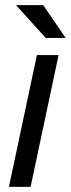

<svg xmlns="http://www.w3.org/2000/svg" viewBox="-20 -724 274 744"><path d="M123 -510.7H207L98.6 0H14.6ZM42 -704.1H147.5L234.4 -577.1H157.2Z"/></svg>

Font: Dinish Expanded
Style: Italic
Weight: 400
Width: 7
Italic angle: -12°
Designer: Charles Nix
Foundry: Playbeing
Version: Version 2.005; ttfautohint (v1.8.3)